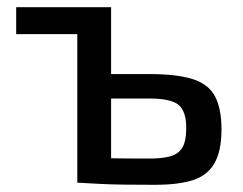

<svg xmlns="http://www.w3.org/2000/svg" viewBox="-20 -508 677 534"><path d="M395 -302Q472 -302 516 -288Q560 -274 578 -240Q596 -206 596 -148Q596 -88 576.5 -54Q557 -20 516.5 -7Q476 6 410 6Q361 6 325 5.5Q289 5 258.5 3.5Q228 2 195 0L207 -70Q226 -69 276 -68Q326 -67 395 -67Q434 -67 456 -74Q478 -81 488 -99Q498 -117 498 -152Q498 -198 477 -216Q456 -234 395 -234H206V-302ZM289 -488V0H195V-488ZM25 -488H246V-413H25Z"/></svg>

Font: Exo 2 Medium
Style: Regular
Weight: 500
Designer: Natanael Gama
Foundry: Natanael Gama
Version: Version 2.010